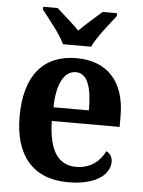

<svg xmlns="http://www.w3.org/2000/svg" viewBox="-54 -809 643 863"><g transform="rotate(5 267.0 -378.0)"><path d="M209 -606H336C356 -651 410 -715 439 -753V-766H374C347 -742 300 -702 272 -673C244 -702 197 -742 171 -766H106V-753C135 -715 189 -651 209 -606ZM286 10C415 10 473 -44 473 -98C473 -120 462 -136 445 -144C423 -98 380 -62 316 -62C236 -62 192 -122 189 -258H495V-307C495 -466 411 -549 276 -549C128 -549 43 -453 43 -265C43 -91 126 10 286 10ZM351 -320H191C193 -427 226 -486 278 -486C331 -486 351 -423 351 -320Z"/></g></svg>

Font: Noto Serif Bengali SemiCondensed
Style: Bold
Weight: 700
Width: 4
Designer: Juan Bruce, Universal Thirst, Indian Type Foundry and the Monotype Design Team.
Foundry: Monotype Imaging Inc.
Version: Version 2.003